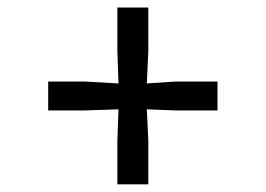

<svg xmlns="http://www.w3.org/2000/svg" viewBox="-20 -575 709 512"><path d="M293 -83.5V-199.5L296 -283.5L207 -280.5H108.5V-357.5H207L296 -352.5L293 -438.5V-555H375.5V-438.5L371.5 -352.5L448 -357.5H560V-280.5H448L371.5 -283.5L375.5 -199.5V-83.5Z"/></svg>

Font: Merriweather 24pt
Style: Regular
Weight: 400
Designer: Eben Sorkin
Foundry: Eben Sorkin
Version: Version 2.100